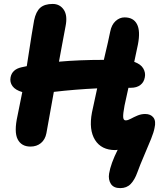

<svg xmlns="http://www.w3.org/2000/svg" viewBox="-20 -737 846 984"><path d="M136.2 14.2Q89.4 14.2 70.3 -23.7Q51.3 -61.5 69.8 -144Q89.4 -237.8 94.2 -265.1Q58.6 -275.4 43.9 -295.7Q29.3 -315.9 34.2 -340.8Q42 -381.3 89.8 -392.1Q94.2 -393.1 103.5 -395Q112.8 -397 117.2 -397.9Q147.9 -598.1 154.8 -632.8Q164.1 -677.7 186.3 -697.3Q208.5 -716.8 250 -716.8Q286.6 -716.8 306.9 -687Q327.1 -657.2 315.9 -602.1Q309.1 -567.4 297.6 -504.4Q286.1 -441.4 282.2 -420.9Q385.7 -430.2 512.2 -430.2Q537.1 -534.7 544.9 -575.2Q551.8 -610.4 572.5 -629.2Q593.3 -647.9 618.2 -647.9Q664.1 -647.9 682.1 -613Q700.2 -578.1 687 -509.8Q670.4 -431.2 668 -419.9Q701.7 -408.2 714.4 -386Q727.1 -363.8 722.2 -340.8Q717.8 -315.4 699.2 -301.3Q680.7 -287.1 650.9 -287.1H638.2Q634.8 -271 627.9 -240.2Q621.1 -209.5 618.2 -195.8Q610.4 -154.3 611.3 -137.2Q612.3 -120.1 624 -120.1Q635.3 -120.1 650.4 -128.4Q665.5 -136.7 684.6 -144.8Q703.6 -152.8 724.1 -152.8Q752.4 -152.8 766.4 -134.5Q780.3 -116.2 772 -81.1Q768.1 -59.6 754.2 -24.9Q740.2 9.8 718.8 59.6Q697.3 109.4 684.1 146Q670.4 184.6 649.9 205.8Q629.4 227.1 596.2 227.1Q562 227.1 548.1 205.1Q534.2 183.1 539.1 152.8Q547.4 102.1 583 30.8Q577.1 32.2 570.8 32.2Q499.5 32.2 467 -19.8Q434.6 -71.8 451.2 -160.2Q459 -196.3 478 -284.2Q364.3 -278.8 255.9 -266.1Q231 -123.5 217.8 -54.2Q211.4 -21.5 189.7 -3.7Q168 14.2 136.2 14.2Z"/></svg>

Font: Shantell Sans Irregular Bouncy
Style: Bold Italic
Weight: 700
Italic angle: -11.31°
Designer: Stephen Nixon, Anya Danilova, Shantell Martin
Foundry: Arrow Type
Version: Version 1.006;[9816181b4]